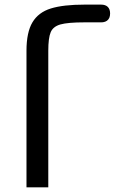

<svg xmlns="http://www.w3.org/2000/svg" viewBox="-20 -805 493 825"><path d="M344.2 -785.2H414.1Q433.1 -785.2 443.1 -775.4Q453.1 -765.6 453.1 -747.1Q453.1 -736.3 449.7 -728.5Q446.3 -720.7 439.5 -715.8Q432.6 -710.9 422.9 -709.5Q419.9 -709 414.1 -709H343.8Q271.5 -709 239.7 -700Q208 -690.9 197.8 -666.5Q187.5 -642.1 187.5 -586.9V-491.2V0H93.8V-491.2V-586.9Q93.8 -666 119.4 -709Q145 -752 198.5 -768.6Q252 -785.2 344.2 -785.2Z"/></svg>

Font: Gyrochrome
Style: Regular
Weight: 400
Designer: David Moles
Foundry: David Moles
Version: Version 1.005;Glyphs 3.2.3 (3260)